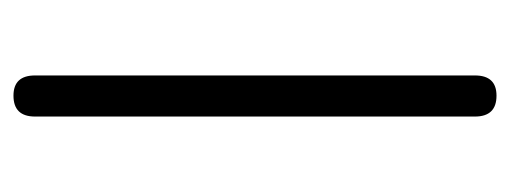

<svg xmlns="http://www.w3.org/2000/svg" viewBox="-256 -495 757 285"><g transform="rotate(90 122.5 -352.5)"><path d="M122 6Q92 6 92 -26V-679Q92 -711 122 -711Q153 -711 153 -679V-26Q153 6 122 6Z"/></g></svg>

Font: Nunito Light
Style: Regular
Weight: 300
Designer: Vernon Adams
Foundry: Vernon Adams
Version: Version 3.601; ttfautohint (v1.8.2.53-6de2)